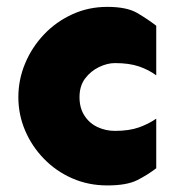

<svg xmlns="http://www.w3.org/2000/svg" viewBox="-20 -533 501 567"><path d="M296.9 14.6Q241.2 14.6 193.4 -6.3Q145.5 -27.3 109.9 -64Q74.2 -100.6 54.2 -147.5Q34.2 -194.3 34.2 -246.1Q34.2 -297.9 54.2 -345.7Q74.2 -393.6 109.9 -431.2Q145.5 -468.8 193.4 -490.7Q241.2 -512.7 296.9 -512.7Q354.5 -512.7 385.3 -494.6Q416 -476.6 441.4 -457V-310.5Q418.9 -327.1 390.1 -336.9Q361.3 -346.7 319.3 -346.7Q296.9 -346.7 272.5 -335Q248 -323.2 231.4 -301.3Q214.8 -279.3 214.8 -246.1Q214.8 -213.9 229.5 -191.4Q244.1 -168.9 268.1 -157.7Q292 -146.5 319.3 -146.5Q361.3 -146.5 390.1 -156.7Q418.9 -167 441.4 -182.6V-36.1Q416 -16.6 385.3 -1Q354.5 14.6 296.9 14.6Z"/></svg>

Font: Sen ExtraBold
Style: Regular
Weight: 800
Version: Version 2.000;gftools[0.9.31]